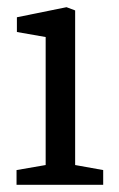

<svg xmlns="http://www.w3.org/2000/svg" viewBox="-20 -514 331 534"><path d="M26 0V-41L107 -55V-411L27 -425V-466L165 -494L189 -485V-55L267 -41V0Z"/></svg>

Font: Faustina
Style: Regular
Weight: 400
Designer: Alfonso Garcia
Foundry: http://www.omnibus-type.com
Version: Version 1.200